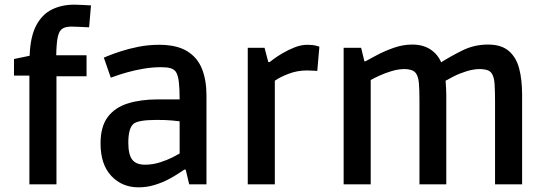

<svg xmlns="http://www.w3.org/2000/svg" viewBox="-20 -790 2337 823"><path d="M106 0V-466H40V-537L107 -551Q110 -633 135 -680.5Q160 -728 202 -749Q244 -770 299 -770Q312 -770 329 -769Q346 -768 358 -767.5Q370 -767 370 -767L362 -673Q362 -673 348.5 -673.5Q335 -674 317.5 -675Q300 -676 286 -676Q262 -676 248 -667.5Q234 -659 228 -633Q222 -607 221 -553H351V-463H222V0Z M574 13Q503 13 457 -36Q411 -85 411 -175Q411 -247 441.5 -288Q472 -329 527.5 -346.5Q583 -364 658 -364H750Q750 -411 746.5 -439.5Q743 -468 734 -482Q726 -493 711.5 -497.5Q697 -502 670 -502Q633 -502 595 -495.5Q557 -489 525.5 -480Q494 -471 474.5 -464Q455 -457 455 -457L425 -543Q425 -543 444.5 -551Q464 -559 497.5 -570Q531 -581 573.5 -589.5Q616 -598 662 -598Q737 -598 781.5 -571Q826 -544 845.5 -495.5Q865 -447 865 -382V0H791L776 -63H770Q764 -59 746 -47Q728 -35 701.5 -21Q675 -7 642 3Q609 13 574 13ZM602 -84Q634 -84 665.5 -94Q697 -104 719.5 -115.5Q742 -127 750 -132V-270Q743 -271 718 -273.5Q693 -276 652 -276Q572 -276 552 -259Q530 -240 530 -178Q530 -128 546.5 -106Q563 -84 602 -84Z M1042 0V-585H1114L1130 -524H1136Q1136 -524 1151 -535.5Q1166 -547 1190.5 -561.5Q1215 -576 1243 -587Q1271 -598 1297 -598Q1321 -598 1335 -594Q1349 -590 1349 -590L1340 -486Q1340 -486 1324.5 -487Q1309 -488 1295 -488Q1254 -488 1216.5 -473.5Q1179 -459 1158 -444V0Z M1453 0V-585H1528L1542 -527H1546Q1564 -537 1596 -554Q1628 -571 1667.5 -585Q1707 -599 1747 -599Q1793 -599 1824.5 -578.5Q1856 -558 1871 -523Q1912 -549 1962.5 -574Q2013 -599 2072 -599Q2129 -599 2161 -571.5Q2193 -544 2205.5 -496Q2218 -448 2218 -384V0H2102V-356Q2102 -400 2100 -430Q2098 -460 2088 -475Q2080 -487 2065.5 -490.5Q2051 -494 2038 -494Q2010 -494 1979.5 -484.5Q1949 -475 1924.5 -462.5Q1900 -450 1890 -444Q1891 -429 1892 -413.5Q1893 -398 1893 -382V0H1778V-358Q1778 -408 1775.5 -434.5Q1773 -461 1763 -476Q1754 -487 1740.5 -490.5Q1727 -494 1715 -494Q1688 -494 1659.5 -485.5Q1631 -477 1607 -466Q1583 -455 1569 -447V0Z"/></svg>

Font: Ruda
Style: Bold
Weight: 700
Designer: Mariela Monsalve and Angelina Sanchez
Foundry: Mariela Monsalve and Angelina Sanchez
Version: Version 2.000